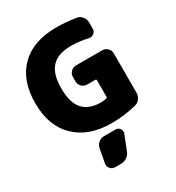

<svg xmlns="http://www.w3.org/2000/svg" viewBox="-234 -880 1193 1301"><g transform="rotate(-30 363.0 -230.0)"><path d="M601 -450Q624 -450 641 -433Q658 -416 658 -393V-87Q658 -61 643.5 -40.5Q629 -20 605 -14Q512 10 408 10Q233 10 130.5 -88.5Q28 -187 28 -365Q28 -543 127 -641.5Q226 -740 408 -740Q482 -740 562 -727Q586 -723 602 -703Q618 -683 618 -658V-609Q618 -588 601.5 -575Q585 -562 564 -566Q494 -582 433 -582Q329 -582 280 -529.5Q231 -477 231 -365Q231 -252 278 -200Q325 -148 418 -148Q437 -148 459 -153Q468 -155 468 -163V-291Q468 -300 460 -300H395Q372 -300 355 -317Q338 -334 338 -357V-393Q338 -416 355 -433Q372 -450 395 -450ZM411 60Q431 60 443 77Q455 94 448 113L403 227Q394 251 373 265.5Q352 280 326 280H280Q258 280 243.5 263Q229 246 233 224L253 116Q258 92 276.5 76Q295 60 320 60Z"/></g></svg>

Font: Rounded Mplus 1c Black
Style: Regular
Weight: 900
Version: Version 1.059.20150529